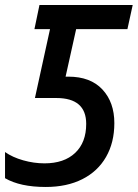

<svg xmlns="http://www.w3.org/2000/svg" viewBox="-27 -734 548 764"><path d="M-7 -25V-129Q23 -108 65.5 -96Q108 -84 150 -84Q228 -84 272 -125.5Q316 -167 316 -241Q316 -344 197 -344H112L172 -618H110L130 -714H501L480 -618H276L234 -429H245Q333 -429 380.5 -378Q428 -327 428 -244Q428 -167 395 -109.5Q362 -52 300.5 -21Q239 10 155 10Q53 10 -7 -25Z"/></svg>

Font: Noto Sans UI NarrowMedium
Style: Italic
Weight: 500
Width: 4
Italic angle: -12°
Designer: Monotype Design Team
Foundry: Monotype Imaging Inc.
Version: Version 1.001